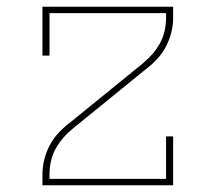

<svg xmlns="http://www.w3.org/2000/svg" viewBox="-20 -550 640 570"><path d="M106 0V-33Q106 -55 111.5 -76.5Q117 -98 127 -117.5Q137 -137 152 -153.5Q167 -170 184 -183L403 -361Q419 -374 432 -389Q445 -404 454.5 -421Q464 -438 468.5 -457.5Q473 -477 473 -497V-511H127V-385H106V-530H494V-497Q494 -475 488.5 -453.5Q483 -432 473 -412.5Q463 -393 448 -376.5Q433 -360 416 -347L197 -169Q181 -156 168 -141Q155 -126 145.5 -109Q136 -92 131.5 -72.5Q127 -53 127 -33V-19H473V-145H494V0Z"/></svg>

Font: Iosevka Curly Slab ThEx
Style: Regular
Weight: 100
Width: 7
Monospace: yes
Designer: Belleve Invis
Foundry: Belleve Invis
Version: Version 11.1.0; ttfautohint (v1.8.3)